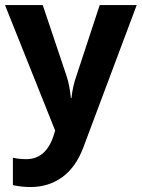

<svg xmlns="http://www.w3.org/2000/svg" viewBox="-20 -527 568 770"><path d="M0 -506.8H151.4L247.1 -221.7Q259.3 -184.6 264.2 -133.8H266.6Q271.5 -180.7 286.1 -221.7L379.9 -506.8H528.3L314 64.9Q284.2 144 229.5 183.6Q174.8 223.1 102.1 223.1Q66.4 223.1 31.7 215.3V105.5Q56.6 111.3 85.9 111.3Q123 111.3 150.4 89.1Q177.7 66.9 193.4 21.5L201.2 -3.4Z"/></svg>

Font: Bpm'online Open Sans
Style: Bold
Weight: 700
Foundry: Ascender Corporation
Version: Version 1.10